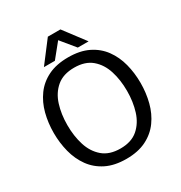

<svg xmlns="http://www.w3.org/2000/svg" viewBox="-195 -977 1057 1124"><g transform="rotate(-30 333.5 -415.0)"><path d="M334 10Q254 10 198 -18Q142 -46 107 -94.5Q72 -143 56 -205Q40 -267 40 -334Q40 -402 56 -463.5Q72 -525 107 -573Q142 -621 198 -648.5Q254 -676 334 -676Q413 -676 469 -648.5Q525 -621 560 -573Q595 -525 611 -463.5Q627 -402 627 -334Q627 -267 611 -205Q595 -143 560 -94.5Q525 -46 469 -18Q413 10 334 10ZM334 -60Q408 -60 452 -98Q496 -136 515.5 -198Q535 -260 535 -334Q535 -408 515.5 -469.5Q496 -531 452 -568.5Q408 -606 334 -606Q260 -606 215.5 -568.5Q171 -531 151.5 -469.5Q132 -408 132 -334Q132 -260 151.5 -198Q171 -136 215.5 -98Q260 -60 334 -60ZM183 -697 292 -840H377L485 -697H412L334 -792L257 -697Z"/></g></svg>

Font: Epunda Sans
Style: Regular
Weight: 400
Designer: Simon Atzbach
Foundry: typofactur
Version: Version 2.204; ttfautohint (v1.8.4.7-5d5b)